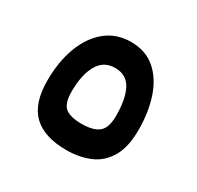

<svg xmlns="http://www.w3.org/2000/svg" viewBox="-120 -663 827 806"><g transform="rotate(30 293.0 -260.5)"><path d="M289.6 3.9Q182.1 3.9 128.7 -47.6Q75.2 -99.1 75.2 -209.5Q75.2 -301.3 102.1 -372.6Q128.9 -443.8 179.2 -484.6Q229.5 -525.4 299.3 -525.4Q371.1 -525.4 418 -484.6Q464.8 -443.8 487.8 -374.8Q510.7 -305.7 510.7 -221.2Q510.7 -135.7 480.7 -86.4Q450.7 -37.1 400.6 -16.6Q350.6 3.9 289.6 3.9ZM290.5 -123.5Q346.2 -123.5 372.8 -145Q399.4 -166.5 399.4 -224.1Q399.4 -307.1 375.2 -352.3Q351.1 -397.5 295.9 -397.5Q240.7 -397.5 213.6 -349.4Q186.5 -301.3 186.5 -220.2Q186.5 -163.6 210.4 -143.6Q234.4 -123.5 290.5 -123.5Z"/></g></svg>

Font: CaskaydiaCove NFP SemiBold
Style: Regular
Weight: 600
Designer: Aaron Bell
Foundry: Saja Typeworks
Version: Version 2111.001; VTT 6.35;Nerd Fonts 3.1.1